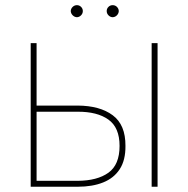

<svg xmlns="http://www.w3.org/2000/svg" viewBox="-20 -710 716 730"><path d="M109.4 -308.6H275.4Q359.9 -308.1 408.7 -271.7Q457.5 -235.4 457 -155.3Q457.5 -101.1 435.3 -66.9Q413.1 -32.7 372.3 -16.4Q331.5 0 275.4 0H96.7V-545.9H119.1V-22.5H275.4Q349.6 -22.9 392.1 -53.2Q434.6 -83.5 434.6 -155.3Q434.6 -225.1 392.1 -255.4Q349.6 -285.6 275.4 -285.2H109.4ZM556.6 0V-545.9H579.1V0ZM272.5 -644.5Q263.2 -645 256.3 -651.9Q249.5 -658.7 249 -668Q249.5 -677.2 256.3 -683.8Q263.2 -690.4 272.5 -690.4Q281.7 -690.4 288.3 -683.8Q294.9 -677.2 294.9 -668Q294.9 -658.7 288.3 -651.9Q281.7 -645 272.5 -644.5ZM408.2 -644.5Q398.9 -645 392.3 -651.9Q385.7 -658.7 385.7 -668Q385.7 -677.2 392.3 -683.8Q398.9 -690.4 408.2 -690.4Q418 -690.4 424.6 -683.8Q431.2 -677.2 431.6 -668Q431.2 -658.7 424.6 -651.9Q418 -645 408.2 -644.5Z"/></svg>

Font: Inter Tight Thin
Style: Regular
Weight: 250
Designer: Rasmus Andersson
Foundry: rsms
Version: Version 3.004